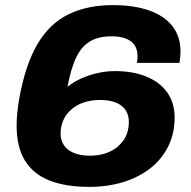

<svg xmlns="http://www.w3.org/2000/svg" viewBox="-20 -719 748 751"><path d="M329 12Q237 12 173.5 -13Q110 -38 77.5 -91Q45 -144 45 -228Q45 -251 47.5 -277Q50 -303 55 -332Q79 -466 126.5 -546.5Q174 -627 248 -663Q322 -699 421 -699Q504 -699 563.5 -678Q623 -657 654.5 -616.5Q686 -576 686 -518Q686 -508 685 -496.5Q684 -485 682 -473H515Q517 -481 517.5 -487Q518 -493 518 -498Q518 -539 491 -558Q464 -577 417 -577Q362 -577 328.5 -555Q295 -533 275.5 -489Q256 -445 244 -379Q268 -399 298.5 -412.5Q329 -426 363 -433.5Q397 -441 429 -441Q500 -441 552.5 -419.5Q605 -398 634 -357.5Q663 -317 663 -259Q663 -196 637.5 -145.5Q612 -95 567 -60Q522 -25 461 -6.5Q400 12 329 12ZM332 -110Q371 -110 402 -122.5Q433 -135 452 -157Q468 -173 476 -195Q484 -217 484 -242Q484 -269 471.5 -288Q459 -307 434 -317.5Q409 -328 371 -328Q335 -328 304 -317Q273 -306 252 -284Q236 -269 226.5 -246Q217 -223 217 -196Q217 -170 230.5 -150.5Q244 -131 269.5 -120.5Q295 -110 332 -110Z"/></svg>

Font: Archivo SemiExpanded ExtraBold
Style: Italic
Weight: 800
Width: 6
Italic angle: -10°
Designer: Hector Gatti
Foundry: Omnibus-Type
Version: Version 2.001